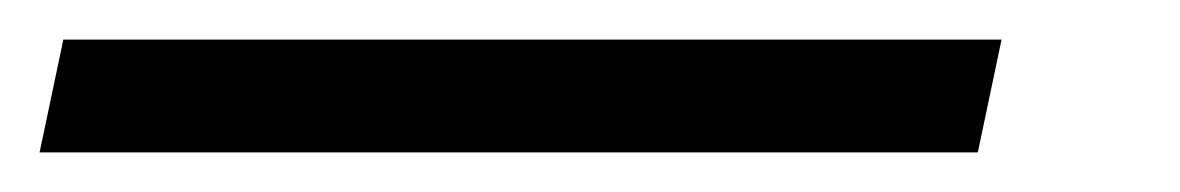

<svg xmlns="http://www.w3.org/2000/svg" viewBox="-104 60 596 97"><path d="M-84 137 -72 80H402L390 137Z"/></svg>

Font: Red Hat Display
Style: Italic
Weight: 300
Italic angle: -12°
Designer: Pentagram, MCKL
Foundry: Pentagram, MCKL
Version: Version 1.023